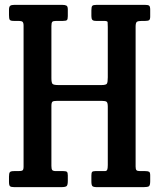

<svg xmlns="http://www.w3.org/2000/svg" viewBox="-20 -770 655 790"><path d="M191.5 -662.5V-448.5Q191.5 -429.5 196.2 -424.8Q201 -420 220.5 -420H397Q416.5 -420 420 -426Q423.5 -432 423.5 -452V-659Q423.5 -674.5 422.8 -679.2Q422 -684 407 -684H375Q363 -684 359.5 -688.8Q356 -693.5 356 -704V-727.5Q356 -742 359.8 -746Q363.5 -750 377.5 -750H576.5Q589 -750 593.5 -746.8Q598 -743.5 598 -730V-702Q598 -690.5 593.8 -687.2Q589.5 -684 578 -684H564.5Q548.5 -684 543.2 -680.2Q538 -676.5 538 -660.5V-84.5Q538 -73.5 541.5 -69.8Q545 -66 556.5 -66H577.5Q589 -66 593.5 -63.2Q598 -60.5 598 -48.5V-24.5Q598 -7 592.5 -3.5Q587 0 571 0H379Q364.5 0 360.2 -4.2Q356 -8.5 356 -24V-47.5Q356 -58.5 358.8 -62.2Q361.5 -66 372 -66H411Q418.5 -66 421 -71.2Q423.5 -76.5 423.5 -91V-331Q423.5 -347 418.8 -351Q414 -355 399 -355H215Q200 -355 195.8 -351.5Q191.5 -348 191.5 -333.5V-87.5Q191.5 -75 194.8 -70.5Q198 -66 211 -66H241Q251.5 -66 255.2 -63Q259 -60 259 -48.5V-26Q259 -8.5 254 -4.2Q249 0 231.5 0H39Q25.5 0 21.2 -3.8Q17 -7.5 17 -22V-43.5Q17 -57.5 20.8 -61.8Q24.5 -66 38 -66H55Q68 -66 72.5 -68.8Q77 -71.5 77 -84.5V-664Q77 -676.5 72.8 -680.2Q68.5 -684 56.5 -684H36.5Q23 -684 20 -688.8Q17 -693.5 17 -708V-729.5Q17 -742.5 22 -746.2Q27 -750 39 -750H236Q247.5 -750 253.2 -747Q259 -744 259 -731.5V-703.5Q259 -691 255.5 -687.5Q252 -684 239.5 -684H211.5Q198.5 -684 195 -680Q191.5 -676 191.5 -662.5Z"/></svg>

Font: Besley* Condensed Medium
Style: Regular
Weight: 500
Width: 3
Designer: Owen Earl
Foundry: indestructible type*
Version: Version 3.000; ttfautohint (v1.8.3)